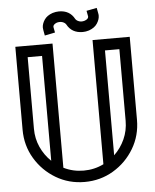

<svg xmlns="http://www.w3.org/2000/svg" viewBox="-57 -882 748 929"><g transform="rotate(-5 317.0 -417.0)"><path d="M164.1 -116.2V-625.5H94.2V-277.8Q94.2 -230 113 -188.5Q131.8 -147 164.1 -116.2ZM469.7 -116.2Q502 -147 520.8 -188.5Q539.6 -230 539.6 -277.8V-625.5H469.7ZM316.9 0Q240.2 0 177.2 -37.6Q114.3 -75.2 76.7 -138.2Q39.1 -201.2 39.1 -277.8V-680.7H219.7V-77.6Q264.6 -55.2 316.9 -55.2Q369.1 -55.2 414.1 -77.6V-680.7H594.7V-277.8Q594.7 -201.2 557.1 -138.2Q519.5 -75.2 456.5 -37.6Q393.6 0 316.9 0ZM186 -722.7Q179.7 -754.4 179.7 -761.2Q179.7 -779.8 192.4 -799.1Q205.1 -818.4 232.9 -828.1Q249 -833 264.2 -833Q316.4 -833 339.4 -790Q344.7 -781.2 357.4 -776.9Q362.8 -774.9 369.6 -774.9Q376.5 -774.9 384.3 -777.3Q402.8 -783.7 402.8 -795.9L397.5 -824.2L447.8 -834L452.6 -808.6Q454.1 -802.2 454.1 -795.9Q454.1 -777.3 441.4 -757.8Q428.7 -738.3 400.9 -728.5Q385.3 -723.6 370.6 -723.6Q317.4 -723.6 294.4 -766.6Q289.1 -775.4 276.4 -779.8Q270.5 -781.7 263.7 -781.7Q256.8 -781.7 249.5 -779.8Q231 -772.5 231 -760.7L236.3 -732.9Z"/></g></svg>

Font: X Company
Style: Regular
Weight: 400
Designer: GGBotNet
Foundry: GGBotNet
Version: 0.90